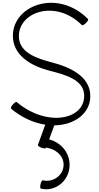

<svg xmlns="http://www.w3.org/2000/svg" viewBox="-20 -879 710 1383"><path d="M60 -96C139 -30 225 7 306 19L253 165C251 170 262 179 279 185C295 191 310 192 311 186L312 184C378 194 434 237 438 301C442 379 367 438 289 420C283 418 276 431 272 448C268 465 269 479 275 480C385 506 488 414 481 299C477 213 414 146 334 125L371 24C521 22 639 -67 630 -201C621 -331 485 -396 352 -430C245 -458 128 -498 117 -602C98 -788 376 -892 570 -698C574 -694 587 -701 599 -713C612 -725 618 -738 614 -742C387 -970 50 -833 74 -598C87 -473 210 -402 336 -370C449 -341 579 -306 586 -199C598 -19 323 43 100 -144C96 -147 84 -140 72 -126C61 -113 56 -100 60 -96Z"/></svg>

Font: Nupuram ExtraLight
Style: Regular
Weight: 200
Designer: Santhosh Thottingal (santhosh.thottingal@gmail.com)
Foundry: SMC
Version: Version 1.000